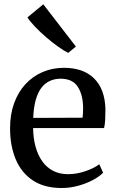

<svg xmlns="http://www.w3.org/2000/svg" viewBox="-20 -886 552 916"><path d="M274.5 11Q192 11 137.2 -25Q82.5 -61 55.2 -125.5Q28 -190 28 -274Q28 -340 47.2 -393.2Q66.5 -446.5 101.2 -484.2Q136 -522 183 -542.2Q230 -562.5 285 -562.5Q377.5 -562.5 429 -511.8Q480.5 -461 483 -365.5Q483 -335.5 481.8 -313.5Q480.5 -291.5 476.5 -275H138Q138.5 -227 149.5 -186.8Q160.5 -146.5 181.2 -117Q202 -87.5 233 -71.2Q264 -55 305 -55Q346.5 -55 388.8 -69.8Q431 -84.5 453.5 -102.5L472 -62Q454 -43.5 423 -27Q392 -10.5 353.2 0.2Q314.5 11 274.5 11ZM138.5 -323.5 374 -324.5Q375 -334 375.8 -346.5Q376.5 -359 376.5 -368.5Q376.5 -431.5 351.8 -471Q327 -510.5 269 -510.5Q241.5 -510.5 218.5 -500.2Q195.5 -490 178.2 -468Q161 -446 150.8 -410.2Q140.5 -374.5 138.5 -323.5ZM305 -634Q286 -643 257.8 -663Q229.5 -683 200 -708.5Q170.5 -734 146.5 -759.2Q122.5 -784.5 111 -803L186.5 -865.5L342 -664L306 -634Z"/></svg>

Font: Merriweather 36pt
Style: Regular
Weight: 400
Designer: Eben Sorkin
Foundry: Eben Sorkin
Version: Version 2.100